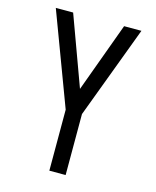

<svg xmlns="http://www.w3.org/2000/svg" viewBox="-111 -812 722 888"><g transform="rotate(15 250.0 -367.5)"><path d="M211 0V-292L45 -735H128L250 -402L372 -735H455L289 -292V0Z"/></g></svg>

Font: Iosevka Fuck
Style: Regular
Weight: 400
Monospace: yes
Designer: Belleve Invis
Foundry: Belleve Invis
Version: Version 28.0.7; ttfautohint (v1.8.3)